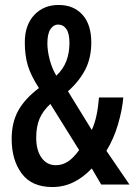

<svg xmlns="http://www.w3.org/2000/svg" viewBox="-20 -744 542 774"><path d="M216 -724Q277 -724 312.5 -684.5Q348 -645 348 -573Q348 -511 324 -464Q300 -417 254 -376L350 -220Q362 -246 369 -279Q376 -312 379 -351H477Q473 -302 456 -243.5Q439 -185 409 -136L502 0H388L350 -65Q315 -28 275.5 -9Q236 10 191 10Q108 10 67.5 -44.5Q27 -99 27 -184Q27 -250 53.5 -298Q80 -346 137 -389Q104 -440 92 -480.5Q80 -521 80 -573Q80 -643 118 -683.5Q156 -724 216 -724ZM214 -645Q196 -645 183.5 -626.5Q171 -608 171 -569Q171 -539 180.5 -503Q190 -467 207 -439Q235 -465 247.5 -498Q260 -531 260 -571Q260 -609 247.5 -627Q235 -645 214 -645ZM183 -325Q152 -296 139 -264.5Q126 -233 126 -189Q126 -138 147.5 -108Q169 -78 205 -78Q231 -78 253.5 -92.5Q276 -107 299 -139Z"/></svg>

Font: Noto Sans Gurmukhi ExtraCondensed Medium
Style: Regular
Weight: 500
Width: 2
Designer: Jelle Bosma - Monotype Design Team
Foundry: Monotype Imaging Inc.
Version: Version 2.004; ttfautohint (v1.8.4.7-5d5b)